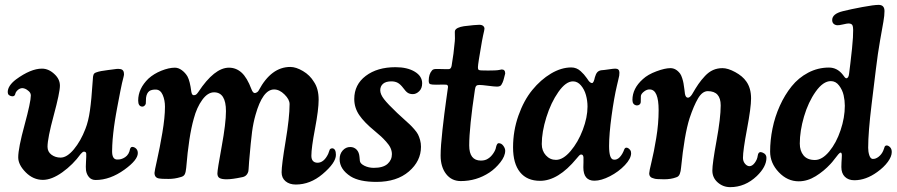

<svg xmlns="http://www.w3.org/2000/svg" viewBox="-20 -730 3675 787"><path d="M155.8 7.3Q116.2 7.3 85.4 -23.7Q54.7 -54.7 54.7 -85Q54.7 -122.6 80.6 -217.5Q106.4 -312.5 106.4 -338.9Q106.4 -351.1 93.3 -359.9Q84.5 -367.2 73.2 -368.7Q62 -369.1 53 -361.1Q43.9 -353 42.5 -344.2Q39.6 -334 28.8 -335.4Q11.7 -337.9 11.7 -352.5Q11.7 -378.4 45.4 -404.3Q106 -448.7 151.9 -448.7Q179.7 -448.7 203.6 -425.8Q225.6 -405.3 225.6 -378.9Q225.6 -351.1 200.2 -257.1Q174.8 -163.1 174.8 -128.4Q174.8 -107.9 190.9 -95.9Q207 -84 228.5 -84Q254.4 -84 282.7 -117.9Q311 -151.9 330.1 -201.7Q342.3 -232.4 348.6 -276.9Q355 -321.3 359.9 -397Q360.4 -399.4 360.6 -406Q360.8 -412.6 361.3 -415.5Q361.8 -418.5 363 -422.9Q364.3 -427.2 367.4 -429.7Q370.6 -432.1 375.5 -433.6Q389.6 -439 422.9 -442.9Q428.2 -443.4 440.2 -445.1Q452.1 -446.8 458.3 -447.5Q464.4 -448.2 473.6 -446.8Q488.3 -444.3 488.3 -425.8Q488.3 -421.9 486.1 -413.3Q483.9 -404.8 480 -388.7Q476.1 -372.6 473.1 -355.5Q472.7 -353 469 -334Q465.3 -314.9 464.4 -310.1Q463.4 -305.2 460 -286.9Q456.5 -268.6 455.3 -261Q454.1 -253.4 451.2 -236.3Q448.2 -219.2 447.3 -209.7Q446.3 -200.2 444.3 -184.8Q442.4 -169.4 441.7 -158.4Q440.9 -147.5 440.2 -134.5Q439.5 -121.6 439.5 -109.9Q439.5 -77.6 458.5 -76.2Q476.6 -74.7 492.9 -85.7Q509.3 -96.7 513.2 -120.1Q516.1 -127 520 -127.4Q521.5 -127.9 522.9 -127.9Q532.2 -127 538.6 -120.1Q544.9 -113.3 544.9 -102.5Q544.9 -74.2 490.2 -34.7Q431.2 7.8 372.1 7.8Q355 7.8 345 -3.7Q335 -15.1 332.5 -32.2Q331.1 -43.5 332.5 -66.7Q334 -89.8 333.5 -100.1Q333 -108.4 323.7 -108.4Q319.3 -108.4 311 -99.1Q279.3 -55.2 235.6 -23.9Q191.9 7.3 155.8 7.3Z M793 -353Q858.9 -452.6 918.5 -452.6Q947.8 -452.6 970.2 -432.4Q992.7 -412.1 1010.7 -364.3Q1016.6 -348.6 1024.4 -348.6Q1028.3 -348.6 1033.4 -351.8Q1038.6 -355 1040.5 -359.4Q1091.8 -455.6 1169.9 -455.6Q1193.4 -455.6 1221.9 -438.7Q1250.5 -421.9 1267.1 -394Q1286.1 -366.2 1286.1 -321.3Q1286.1 -280.8 1271.2 -202.4Q1256.3 -124 1256.3 -91.8Q1256.3 -64.9 1279.3 -63Q1307.1 -61.5 1325.2 -99.1Q1326.7 -103 1328.6 -108.6Q1330.6 -114.3 1331.5 -116.5Q1332.5 -118.7 1335.4 -120.4Q1338.4 -122.1 1342.8 -122.1Q1356.9 -120.1 1356.9 -95.2Q1356.9 -62.5 1301.8 -16.1Q1251.5 26.4 1192.4 26.4Q1166.5 26.4 1150.4 12.9Q1134.3 -0.5 1134.3 -23.9Q1134.3 -53.2 1150.6 -150.9Q1167 -248.5 1167 -303.2Q1167 -322.3 1146.2 -342.8Q1125.5 -363.3 1103.5 -363.3Q1056.6 -363.3 1027.3 -258.8Q1018.1 -226.6 1013.2 -189.7Q1008.3 -152.8 1001 -66.9Q1000.5 -60.1 1000 -51.5Q999.5 -43 999 -37.1Q998.5 -31.2 998 -27.8Q992.2 -6.3 970.7 -3.4Q932.1 4.9 908.7 4.9Q889.2 4.9 880.1 -0.2Q871.1 -5.4 871.1 -19Q871.1 -34.2 888.7 -129.6Q906.2 -225.1 906.2 -274.4Q906.2 -351.6 857.4 -351.6Q831.5 -351.6 809.1 -320.8Q786.6 -290 774.4 -244.1Q753.9 -172.4 743.2 -41.5Q741.7 -24.4 737.3 -15.6Q732.9 -6.8 719.7 -3.9Q695.8 3.4 671.4 3.4Q638.2 3.4 631.8 1.5Q613.3 -1.5 613.3 -21.5Q613.3 -27.8 624 -75.4Q634.8 -123 645.5 -186Q656.2 -249 656.2 -292.5Q656.2 -319.3 647 -340.8Q637.7 -362.3 619.1 -362.8Q602.1 -363.3 592.3 -356.9Q581.1 -348.6 578.6 -329.1Q578.1 -323.2 578.1 -316.2Q578.1 -309.1 577.6 -305.2Q576.7 -300.8 572.3 -296.6Q567.9 -292.5 562.5 -293Q546.4 -294.4 546.4 -317.9Q546.4 -366.7 588.4 -407.7Q610.4 -427.7 641.4 -440.2Q672.4 -452.6 696.8 -452.6Q711.4 -452.6 725.6 -442.1Q739.7 -431.6 748.5 -416.5Q758.8 -397.5 764.2 -354Q766.6 -339.8 773.9 -339.8Q779.3 -339.8 782.7 -341.8Q786.1 -343.8 789.3 -348.1Q792.5 -352.5 793 -353Z M1453.6 -86.4Q1454.6 -72.3 1455.1 -70.3Q1456.5 -59.1 1473.9 -50.5Q1491.2 -42 1512.2 -42Q1550.3 -42 1568.4 -58.1Q1586.4 -74.2 1586.4 -98.1Q1586.4 -110.8 1580.8 -123.3Q1575.2 -135.7 1562.7 -149.4Q1550.3 -163.1 1541.7 -170.9Q1533.2 -178.7 1515.6 -193.4Q1472.7 -228.5 1452.4 -258.5Q1432.1 -288.6 1432.1 -324.2Q1432.1 -383.3 1479.2 -418.9Q1526.4 -454.6 1601.1 -454.6Q1649.4 -454.6 1679.9 -436.3Q1710.4 -418 1710.4 -388.7Q1710.4 -367.7 1698.2 -356Q1686 -344.2 1672.4 -344.2Q1659.7 -344.2 1651.4 -349.6Q1643.1 -355 1633.3 -368.7Q1621.6 -384.3 1610.6 -390.4Q1599.6 -396.5 1584 -396.5Q1561.5 -396.5 1550 -386.5Q1538.6 -376.5 1538.6 -359.9Q1538.6 -343.8 1554 -323.7Q1569.3 -303.7 1607.9 -267.1Q1617.7 -257.8 1634.5 -242.7Q1651.4 -227.5 1659.2 -220.2Q1667 -212.9 1677.7 -200.7Q1688.5 -188.5 1693.4 -179Q1698.2 -169.4 1701.9 -156.2Q1705.6 -143.1 1705.6 -128.4Q1705.6 -69.8 1656 -27.1Q1606.4 15.6 1522.9 15.6Q1453.6 15.6 1417.5 -6.8Q1372.1 -36.1 1372.1 -77.6Q1372.1 -99.1 1384.8 -113.3Q1397.5 -127.4 1415.5 -127.4Q1431.2 -127.4 1441.7 -116.7Q1452.1 -106 1453.6 -86.4Z M1903.3 -133.8Q1903.3 -71.8 1951.2 -71.8Q1969.2 -71.8 1981 -80.1Q1992.7 -87.4 2002.2 -101.6Q2011.7 -115.7 2013.2 -127Q2017.1 -143.1 2023.9 -143.1Q2035.2 -143.1 2043 -132.6Q2050.8 -122.1 2050.8 -112.3Q2050.8 -89.8 2030.8 -64.5Q2010.7 -39.1 1986.3 -22.9Q1933.1 12.2 1868.7 12.2Q1831.1 12.2 1808.6 -16.8Q1786.1 -45.9 1786.1 -92.3Q1786.1 -130.4 1793.7 -198.2Q1801.3 -266.1 1808.8 -319.1Q1816.4 -372.1 1816.4 -373.5Q1816.4 -381.8 1809.6 -382.8Q1803.7 -383.3 1797.6 -383.3Q1791.5 -383.3 1783.2 -383.1Q1774.9 -382.8 1769 -382.8Q1750 -382.8 1744.6 -384.8Q1737.3 -386.2 1737.3 -398.9Q1737.3 -425.8 1750.5 -440.9Q1754.9 -447.3 1768.6 -447.3Q1775.4 -447.3 1789.1 -447Q1802.7 -446.8 1809.1 -446.5Q1815.4 -446.3 1820.8 -446.8Q1828.6 -447.8 1831.1 -460Q1839.8 -509.3 1844.2 -561Q1845.2 -570.8 1844.5 -587.2Q1843.8 -603.5 1845.2 -605Q1850.6 -617.7 1881.8 -622.6Q1929.7 -628.4 1944.3 -628.4Q1955.1 -628.4 1960.4 -623.8Q1965.8 -619.1 1965.8 -612.3Q1965.8 -609.9 1964.4 -603.3Q1962.9 -596.7 1960.2 -584.7Q1957.5 -572.8 1955.6 -561.5Q1939 -467.3 1939 -454.6Q1939 -446.3 1941.4 -444.1Q1943.8 -441.9 1952.1 -441.4Q1981.4 -440.4 2007.8 -441.4Q2021 -441.9 2027.8 -443.6Q2034.7 -445.3 2036.6 -445.3Q2050.8 -445.3 2050.8 -428.7Q2050.8 -427.7 2045.9 -409.7Q2043 -397.9 2040 -391.6Q2035.6 -381.3 2031 -378.2Q2026.4 -375 2017.6 -375Q2006.8 -375 1981 -378.4Q1955.1 -381.8 1944.8 -381.8Q1935.5 -381.8 1931.9 -377.7Q1928.2 -373.5 1926.8 -363.3Q1903.3 -207.5 1903.3 -133.8Z M2566.9 -102.1Q2566.9 -80.1 2541.3 -53Q2515.6 -25.9 2480 -7.6Q2444.3 10.7 2416.5 10.7Q2371.1 10.7 2371.1 -44.4Q2371.1 -48.8 2371.6 -64.2Q2372.1 -79.6 2371.6 -85Q2370.6 -96.7 2362.3 -96.7Q2359.4 -96.7 2356.7 -94.7Q2354 -92.8 2349.6 -87.4Q2345.2 -82 2343.3 -80.1Q2268.1 11.2 2193.8 11.2Q2140.1 11.2 2111.6 -24.2Q2083 -59.6 2083 -126Q2083 -193.8 2105 -256.1Q2127 -318.4 2161.6 -360.8Q2196.3 -403.3 2238.5 -428.5Q2280.8 -453.6 2321.8 -453.6Q2332.5 -453.6 2342.3 -449.7Q2352.1 -445.8 2360.4 -438Q2368.7 -430.2 2373.5 -424.8Q2378.4 -419.4 2385.3 -409.7Q2392.1 -399.9 2393.1 -398.4Q2400.4 -389.6 2406.7 -389.6Q2413.6 -389.6 2418.5 -413.6Q2422.4 -427.2 2428 -433.6Q2433.6 -439.9 2443.4 -441.9Q2457 -442.9 2476.1 -445.8Q2495.1 -448.7 2502 -448.7Q2519 -448.7 2519 -432.1Q2519 -425.8 2518.1 -419.7Q2517.1 -413.6 2513.7 -400.1Q2510.3 -386.7 2508.8 -379.4Q2497.1 -330.1 2486.8 -255.1Q2476.6 -180.2 2476.6 -131.3Q2476.6 -77.6 2495.1 -75.7Q2508.8 -73.7 2520.3 -85.7Q2531.7 -97.7 2539.1 -118.2Q2542.5 -126 2549.8 -124.5Q2556.2 -123.5 2562.5 -115.7Q2566.9 -110.8 2566.9 -102.1ZM2328.6 -396.5Q2299.3 -396.5 2268.8 -353Q2238.3 -309.6 2219.5 -249.3Q2200.7 -189 2200.7 -139.6Q2200.7 -111.8 2217.5 -93.3Q2234.4 -74.7 2258.8 -74.7Q2288.1 -74.7 2318.8 -110.8Q2349.6 -147 2368.9 -198Q2388.2 -249 2388.2 -293Q2388.2 -317.4 2381.8 -340.3Q2375.5 -363.3 2361.3 -379.9Q2347.2 -396.5 2328.6 -396.5Z M2941.4 -450.7Q2963.9 -450.7 2993.9 -434.3Q3023.9 -418 3039.1 -396Q3058.6 -368.7 3058.6 -326.2Q3058.6 -289.1 3042 -201.2Q3025.4 -113.3 3025.4 -83Q3025.4 -69.3 3033.2 -59.6Q3041 -49.8 3050.8 -48.8Q3063 -48.3 3073.5 -62.3Q3084 -76.2 3085.9 -91.8Q3086.9 -100.1 3090.6 -103.8Q3094.2 -107.4 3099.1 -106.4Q3104.5 -105.5 3107.9 -103.5Q3121.6 -97.7 3121.6 -83Q3121.6 -46.4 3082 -8.3Q3034.2 37.1 2973.1 37.1Q2943.8 37.1 2921.9 17.8Q2899.9 -1.5 2899.9 -30.8Q2899.9 -59.6 2917 -153.1Q2934.1 -246.6 2934.1 -297.9Q2934.1 -356.4 2881.3 -356.4Q2858.9 -356.4 2841.3 -326.7Q2823.7 -296.9 2806.6 -245.6Q2785.2 -178.7 2771.5 -41.5Q2770.5 -33.2 2769.8 -29.1Q2769 -24.9 2766.8 -18.3Q2764.6 -11.7 2760.7 -8.1Q2756.8 -4.4 2751 -2.9Q2730.5 4.9 2702.1 4.9Q2667 4.9 2660.2 1.5Q2641.1 -2.4 2641.1 -19.5Q2641.1 -27.8 2650.6 -66.7Q2660.2 -105.5 2669.9 -164.1Q2679.7 -222.7 2679.7 -278.3Q2679.7 -362.3 2644 -363.3Q2632.3 -364.3 2620.4 -355.2Q2608.4 -346.2 2606.9 -336.9Q2606.4 -332.5 2606.7 -326.9Q2606.9 -321.3 2606.4 -312Q2606 -305.2 2601.1 -301.3Q2596.2 -297.4 2589.8 -297.9Q2572.3 -300.3 2572.3 -320.3Q2572.3 -367.7 2615.2 -405.8Q2635.7 -424.8 2670.7 -437.7Q2705.6 -450.7 2728 -450.7Q2751 -450.7 2768.1 -427.7Q2772.5 -421.4 2776.4 -409.2Q2780.3 -397 2781.7 -388.2Q2783.2 -379.4 2785.4 -363Q2787.6 -346.7 2787.6 -345.2Q2790.5 -329.6 2799.8 -329.6Q2807.6 -329.6 2816.4 -342.8Q2831.5 -369.1 2843 -385.7Q2854.5 -402.3 2869.9 -418.7Q2885.3 -435.1 2902.8 -442.9Q2920.4 -450.7 2941.4 -450.7Z M3377.9 -453.1Q3411.6 -453.1 3434.6 -423.8Q3444.3 -409.2 3448.7 -409.2Q3458.5 -409.2 3460.4 -428.2L3465.8 -471.7Q3481.9 -604 3475.1 -624Q3472.2 -633.8 3458 -633.8Q3452.1 -633.8 3435.5 -629.9Q3418.9 -626 3411.6 -626.5Q3402.3 -627.4 3396.7 -632.8Q3391.1 -638.2 3391.1 -647.9Q3391.1 -673.3 3434.6 -684.1Q3467.8 -692.4 3515.1 -701.2Q3562.5 -710 3581.5 -710Q3605.5 -710 3605.5 -684.6Q3605.5 -666.5 3601.1 -641.6Q3596.7 -616.7 3587.4 -564.2Q3578.1 -511.7 3570.3 -446.8L3552.7 -302.7Q3538.6 -188 3538.6 -124Q3538.6 -107.9 3543.2 -93.8Q3547.9 -79.6 3556.6 -78.6Q3568.8 -77.6 3581.3 -87.4Q3593.8 -97.2 3600.1 -111.8Q3601.6 -114.7 3604.5 -123.5Q3606.4 -133.8 3614.7 -133.8Q3622.1 -133.3 3628.7 -126.2Q3635.3 -119.1 3635.3 -106.9Q3635.3 -88.4 3619.1 -66.4Q3603 -44.4 3575.7 -24.9Q3529.3 8.8 3481.9 8.8Q3457.5 8.8 3443.1 -5.4Q3428.7 -19.5 3428.7 -45.4Q3428.7 -53.7 3429.2 -64Q3429.7 -74.2 3430.2 -80.6Q3430.7 -86.9 3430.7 -92.8Q3430.7 -98.6 3429.4 -101.6Q3428.2 -104.5 3425.8 -104.5Q3422.4 -104.5 3416 -97.2Q3409.7 -89.8 3400.1 -77.1Q3390.6 -64.5 3383.8 -57.6Q3357.4 -28.8 3323.5 -7.8Q3289.6 13.2 3253.9 13.2Q3207.5 13.2 3172.1 -24.2Q3136.7 -61.5 3136.7 -108.4Q3136.7 -155.3 3146.5 -203.4Q3156.2 -251.5 3176.5 -296.4Q3196.8 -341.3 3224.9 -376.2Q3252.9 -411.1 3292.7 -432.1Q3332.5 -453.1 3377.9 -453.1ZM3320.3 -74.2Q3350.1 -74.2 3379.2 -109.4Q3408.2 -144.5 3425.5 -196.3Q3442.9 -248 3442.9 -296.4Q3442.9 -317.9 3438 -339.6Q3433.1 -361.3 3419.4 -379.4Q3405.8 -397.5 3385.7 -397.5Q3354 -397.5 3323.5 -354.5Q3293 -311.5 3275.6 -252.2Q3258.3 -192.9 3258.3 -141.6Q3258.3 -111.8 3273.7 -93Q3289.1 -74.2 3320.3 -74.2Z"/></svg>

Font: Cooper* SemiBold
Style: Italic
Weight: 600
Italic angle: -7°
Designer: Owen Earl
Foundry: indestructible type*
Version: Version 0.001